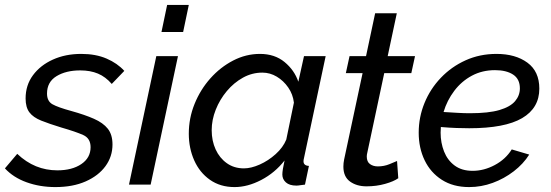

<svg xmlns="http://www.w3.org/2000/svg" viewBox="-44 -750 2237 780"><path d="M181 10Q118 10 64 -9.5Q10 -29 -24 -66L26 -125Q62 -91 102.5 -74.5Q143 -58 189 -58Q249 -58 286.5 -83.5Q324 -109 324 -152Q324 -188 294 -201.5Q264 -215 205 -232Q156 -247 123.5 -260Q91 -273 75.5 -293.5Q60 -314 60 -350Q60 -404 90 -444.5Q120 -485 171 -508Q222 -531 286 -531Q345 -531 389 -512Q433 -493 461 -462L410 -409Q385 -438 354 -451Q323 -464 282 -464Q224 -464 185.5 -440.5Q147 -417 147 -370Q147 -339 169 -326.5Q191 -314 246 -299Q300 -284 337.5 -267.5Q375 -251 394 -227Q413 -203 413 -163Q413 -114 384.5 -75Q356 -36 304 -13Q252 10 181 10Z M635 -730H723L700 -620H612ZM591 -522H679L568 0H480Z M909 10Q851 10 809 -19.5Q767 -49 745 -98.5Q723 -148 723 -207Q723 -270 746.5 -328Q770 -386 810.5 -431.5Q851 -477 903 -504Q955 -531 1012 -531Q1072 -531 1112 -498Q1152 -465 1168 -418L1191 -522H1279L1191 -108Q1190 -104 1189.5 -101Q1189 -98 1189 -95Q1189 -77 1211 -76L1195 0Q1184 1 1175.5 2.5Q1167 4 1160 4Q1132 4 1117.5 -9Q1103 -22 1103 -41Q1103 -58 1112 -98Q1073 -48 1017.5 -19Q962 10 909 10ZM947 -66Q976 -66 1011 -81.5Q1046 -97 1076 -124Q1106 -151 1119 -183L1150 -333Q1146 -367 1127 -394.5Q1108 -422 1080.5 -438.5Q1053 -455 1022 -455Q980 -455 943 -434.5Q906 -414 877.5 -380Q849 -346 832.5 -304.5Q816 -263 816 -221Q816 -178 832 -143Q848 -108 877.5 -87Q907 -66 947 -66Z M1351 -73Q1351 -87 1354 -102L1429 -453H1361L1376 -522H1443L1480 -696H1568L1531 -522H1642L1627 -453H1517L1448 -129Q1447 -125 1446.5 -121.5Q1446 -118 1446 -114Q1446 -93 1459 -83.5Q1472 -74 1491 -74Q1516 -74 1538 -83Q1560 -92 1569 -96L1574 -26Q1556 -13 1520.5 -3Q1485 7 1445 7Q1405 7 1378 -12.5Q1351 -32 1351 -73Z M1862 10Q1797 10 1751 -19.5Q1705 -49 1681 -99Q1657 -149 1657 -211Q1657 -274 1680.5 -331.5Q1704 -389 1747 -434Q1790 -479 1847.5 -505Q1905 -531 1973 -531Q2050 -531 2098.5 -495.5Q2147 -460 2147 -390Q2147 -311 2077 -270Q2007 -229 1862 -229Q1839 -229 1810.5 -230Q1782 -231 1747 -234Q1746 -222 1746 -211Q1746 -170 1760 -134.5Q1774 -99 1803 -77.5Q1832 -56 1876 -56Q1922 -56 1966 -79.5Q2010 -103 2035 -143L2106 -122Q2082 -84 2043 -54Q2004 -24 1957.5 -7Q1911 10 1862 10ZM1967 -465Q1915 -465 1873 -442.5Q1831 -420 1801.5 -381Q1772 -342 1758 -295Q1791 -293 1816.5 -291.5Q1842 -290 1865 -290Q1941 -290 1985 -303Q2029 -316 2048.5 -339Q2068 -362 2068 -391Q2068 -429 2040.5 -447Q2013 -465 1967 -465Z"/></svg>

Font: Raleway Medium
Style: Italic
Weight: 500
Italic angle: -12°
Designer: Matt McInerney, Pablo Impallari, Rodrigo Fuenzalida
Foundry: Matt McInerney, Pablo Impallari, Rodrigo Fuenzalida
Version: Version 4.026